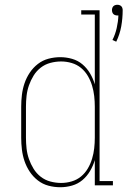

<svg xmlns="http://www.w3.org/2000/svg" viewBox="-20 -778 540 806"><path d="M468 -603 452 -610Q464 -634 470 -660.5Q476 -687 477 -713Q476 -713 475 -713Q474 -713 473 -713Q468 -713 463.5 -714.5Q459 -716 456 -719Q453 -722 451.5 -726.5Q450 -731 450 -736Q450 -740 451.5 -744.5Q453 -749 456 -752Q459 -755 463.5 -756.5Q468 -758 473 -758Q477 -758 481.5 -756.5Q486 -755 489 -752Q492 -749 493.5 -744.5Q495 -740 495 -736Q495 -701 489 -667.5Q483 -634 468 -603ZM233 8Q208 8 183.5 1.5Q159 -5 139 -20.5Q119 -36 105 -57Q91 -78 83 -101.5Q75 -125 72 -150Q69 -175 69 -200V-330Q69 -355 72 -380Q75 -405 83 -428.5Q91 -452 105 -473Q119 -494 139 -509.5Q159 -525 183.5 -531.5Q208 -538 233 -538Q258 -538 282.5 -531Q307 -524 326 -508Q345 -492 358 -470Q371 -448 378 -424V-717H321V-735H398V-18H454V0H378V-106Q371 -82 358 -60Q345 -38 326 -22Q307 -6 282.5 1Q258 8 233 8ZM237 -10Q259 -10 281 -16.5Q303 -23 320 -37Q337 -51 348.5 -70.5Q360 -90 366.5 -111.5Q373 -133 375.5 -155.5Q378 -178 378 -200V-330Q378 -352 375.5 -374.5Q373 -397 366.5 -418.5Q360 -440 348.5 -459.5Q337 -479 320 -493Q303 -507 281 -513.5Q259 -520 237 -520Q214 -520 191.5 -514Q169 -508 151 -494Q133 -480 121 -460.5Q109 -441 101.5 -419.5Q94 -398 91.5 -375.5Q89 -353 89 -330V-200Q89 -177 91.5 -154.5Q94 -132 101.5 -110.5Q109 -89 121 -69.5Q133 -50 151 -36Q169 -22 191.5 -16Q214 -10 237 -10Z"/></svg>

Font: Iosevka Slab Thin
Style: Regular
Weight: 100
Monospace: yes
Designer: Belleve Invis
Foundry: Belleve Invis
Version: Version 11.1.0; ttfautohint (v1.8.3)